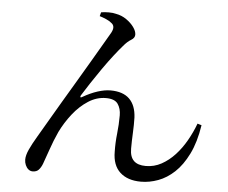

<svg xmlns="http://www.w3.org/2000/svg" viewBox="-55 -836 1110 933"><g transform="rotate(5 500.0 -369.0)"><path d="M665 34Q600 34 563 0Q526 -34 526 -100Q525 -144 530 -188.5Q535 -233 535 -278Q535 -311 519.5 -333.5Q504 -356 461 -356Q416 -356 375 -329.5Q334 -303 301 -261Q268 -219 245 -172Q224 -126 209.5 -83Q195 -40 184 -11Q177 7 166.5 18.5Q156 30 137 30Q125 30 116 22.5Q107 15 101.5 2.5Q96 -10 96 -24Q96 -45 109 -73.5Q122 -102 144 -139Q166 -176 192 -221Q217 -264 248 -316.5Q279 -369 311.5 -423.5Q344 -478 373.5 -528.5Q403 -579 425.5 -617.5Q448 -656 459 -675Q468 -692 466.5 -703.5Q465 -715 455 -722Q445 -731 427.5 -738.5Q410 -746 396 -750L401 -769Q417 -772 438.5 -772Q460 -772 474 -768Q502 -763 525 -747Q548 -731 562 -711.5Q576 -692 576 -675Q576 -659 558 -648.5Q540 -638 521 -615Q505 -597 480 -565Q455 -533 428.5 -495Q402 -457 378 -420.5Q354 -384 338 -358Q335 -352 337 -349.5Q339 -347 345 -351Q383 -373 417.5 -384Q452 -395 480 -395Q541 -395 572.5 -364Q604 -333 607 -274Q608 -239 606 -199Q604 -159 604 -122Q604 -82 623.5 -63Q643 -44 682 -44Q723 -44 758.5 -63.5Q794 -83 823.5 -115Q853 -147 876 -187.5Q899 -228 915 -271L935 -265Q922 -181 893.5 -123.5Q865 -66 828 -31.5Q791 3 749 18.5Q707 34 665 34Z"/></g></svg>

Font: Noto Serif SC ExtraLight Medium
Style: Regular
Weight: 500
Version: Version 2.002-H1;hotconv 1.1.0;makeotfexe 2.6.0